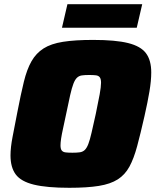

<svg xmlns="http://www.w3.org/2000/svg" viewBox="-20 -886 740 914"><path d="M310 8Q203 8 141.5 -7Q80 -22 55 -55.5Q30 -89 30 -146Q30 -184 40 -235.5Q50 -287 63 -354Q79 -437 93.5 -496.5Q108 -556 130 -594.5Q152 -633 187.5 -655.5Q223 -678 280 -687Q337 -696 423 -696Q530 -696 590 -681Q650 -666 675 -632.5Q700 -599 700 -541Q700 -502 691.5 -451Q683 -400 668 -334Q649 -250 633 -190.5Q617 -131 596 -92.5Q575 -54 540.5 -32Q506 -10 450.5 -1Q395 8 310 8ZM325 -159Q346 -159 360 -161Q374 -163 383.5 -172Q393 -181 400.5 -200.5Q408 -220 416 -255Q424 -290 436 -344Q448 -401 454.5 -437Q461 -473 461 -492Q461 -510 455 -518Q449 -526 436.5 -527.5Q424 -529 404 -529Q383 -529 369.5 -527Q356 -525 346.5 -516Q337 -507 329.5 -487.5Q322 -468 314 -433Q306 -398 295 -344Q287 -305 280.5 -276Q274 -247 271 -227Q268 -207 268 -194Q268 -177 274 -169.5Q280 -162 292.5 -160.5Q305 -159 325 -159ZM275 -754 301 -866H657L631 -754Z"/></svg>

Font: Saira Thin Black
Style: Italic
Weight: 900
Italic angle: -12°
Version: Version 1.101